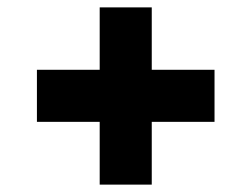

<svg xmlns="http://www.w3.org/2000/svg" viewBox="-20 -540 681 520"><path d="M250 -40V-210H80V-351H250V-520H391V-351H561V-210H391V-40Z"/></svg>

Font: Goldman
Style: Bold
Weight: 700
Designer: Jaikishan Patel
Version: Version 1.000; ttfautohint (v1.8.3)